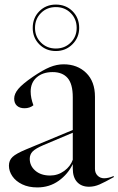

<svg xmlns="http://www.w3.org/2000/svg" viewBox="-20 -804 517 839"><path d="M19 -80Q19 -103 34.5 -118Q50 -133 96 -152L298 -236V-379Q298 -437 275.5 -463Q253 -489 210 -489Q167 -489 140.5 -466Q114 -443 114 -404Q114 -376 126 -344Q110 -331 87 -331Q66 -331 54 -342Q42 -353 42 -373Q42 -394 60 -415.5Q78 -437 123 -468Q167 -498 197.5 -510.5Q228 -523 258 -523Q318 -523 356.5 -485.5Q395 -448 395 -381V-66Q395 -48 406.5 -36.5Q418 -25 435 -25Q454 -25 477 -35V-30Q438 -8 415 2Q392 12 369 12Q336 12 317 -8.5Q298 -29 298 -68V-87Q277 -43 236.5 -14Q196 15 143 15Q105 15 77 1.5Q49 -12 34 -34Q19 -56 19 -80ZM199 -37Q233 -37 260.5 -57Q288 -77 298 -106V-224L170 -170Q135 -155 122.5 -142Q110 -129 110 -110Q110 -79 134.5 -58Q159 -37 199 -37ZM123 -682Q123 -726 152 -755Q181 -784 224 -784Q268 -784 297 -755Q326 -726 326 -682Q326 -640 296.5 -610.5Q267 -581 224 -581Q181 -581 152 -610Q123 -639 123 -682ZM224 -592Q263 -592 289 -618Q315 -644 315 -682Q315 -721 289 -747Q263 -773 224 -773Q185 -773 159 -747Q133 -721 133 -682Q133 -644 159 -618Q185 -592 224 -592Z"/></svg>

Font: Nyght Serif
Style: Regular
Weight: 400
Designer: Maksym Kobuzan
Version: Version 0.410;July 4, 2025;FontCreator 15.0.0.2958 64-bit